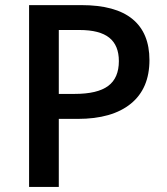

<svg xmlns="http://www.w3.org/2000/svg" viewBox="-20 -734 655 754"><path d="M566.9 -498Q566.9 -386.2 493.7 -326.7Q420.4 -267.1 285.2 -267.1H210.9V0H94.2V-713.9H299.8Q433.6 -713.9 500.2 -659.2Q566.9 -604.5 566.9 -498ZM210.9 -365.2H272.9Q362.8 -365.2 404.8 -396.5Q446.8 -427.7 446.8 -494.1Q446.8 -555.7 409.2 -585.9Q371.6 -616.2 292 -616.2H210.9Z"/></svg>

Font: f1_25643          
Style: Regular
Weight: 600
Foundry: Ascender Corporation
Version: Version 1.10